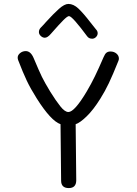

<svg xmlns="http://www.w3.org/2000/svg" viewBox="-20 -960 695 977"><path d="M291 -41 288 -328Q239 -345 167 -459Q136 -508 116.5 -549Q97 -590 72 -655Q70 -661 70 -667Q70 -680 82.5 -690Q95 -700 111 -700Q136 -700 151 -665Q180 -596 193.5 -568.5Q207 -541 236 -493Q264 -448 287 -419Q310 -390 328 -390Q359 -390 421 -494Q444 -533 463 -572Q482 -611 507 -669Q514 -686 522 -692Q530 -698 542 -698Q560 -698 572.5 -687.5Q585 -677 585 -662Q585 -655 582 -649Q554 -579 534 -537Q514 -495 490 -457Q455 -401 421 -368Q387 -335 365 -328L368 -43Q368 -3 330 -3Q291 -3 291 -41ZM423 -776Q389 -822 364.5 -850Q340 -878 331 -878Q323 -878 302 -857Q281 -836 239 -788Q222 -768 208 -768Q197 -768 187.5 -777Q178 -786 178 -797Q178 -810 188 -820Q204 -836 213 -847Q251 -889 279.5 -914.5Q308 -940 328 -940Q354 -940 379 -916.5Q404 -893 441 -845L468 -811Q477 -802 477 -791Q477 -780 468.5 -771.5Q460 -763 449 -763Q432 -763 423 -776Z"/></svg>

Font: Mali
Style: Regular
Weight: 400
Version: Version 1.000; ttfautohint (v1.6)